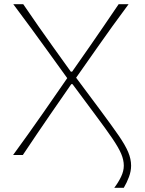

<svg xmlns="http://www.w3.org/2000/svg" viewBox="-20 -733 685 908"><path d="M520.5 155Q539.5 130 552.5 103Q565.5 76 565.5 50.5Q565.5 23.5 553.2 -5.5Q541 -34.5 511.5 -78Q482 -121.5 430 -191L323 -335H317L217 -190.5Q185 -144 154 -98.2Q123 -52.5 88 0H42Q76.5 -47.5 111.5 -96.2Q146.5 -145 184 -199L298 -363.5L199.5 -500Q163 -550.5 125.5 -601.8Q88 -653 43 -713H90Q126 -660 161.5 -609.2Q197 -558.5 230 -512.5L315 -394H321L404.5 -513.5Q437 -559.5 471.5 -610.8Q506 -662 541 -713H588Q547.5 -658.5 511.2 -608.2Q475 -558 445 -515L340 -365.5L455.5 -210.5Q509 -138.5 540.8 -92.5Q572.5 -46.5 586.2 -13.8Q600 19 600 50.5Q600 76.5 589.8 104Q579.5 131.5 565.5 155Z"/></svg>

Font: Commissioner Flair Thin
Style: Regular
Weight: 100
Designer: Kostas Bartsokas
Foundry: Kostas Bartsokas
Version: Version 1.000; ttfautohint (v1.8.3)